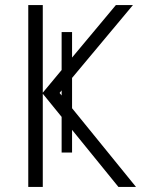

<svg xmlns="http://www.w3.org/2000/svg" viewBox="-20 -734 561 754"><path d="M263 -135V-224L445 0H514L263 -309V-428L502 -714H435L263 -508V-608H222V-459L148 -370V-714H91V0H148V-366L222 -275V-135ZM214 -369 222 -379V-359Z"/></svg>

Font: Noto Sans SemiCondensed Light
Style: Regular
Weight: 300
Width: 4
Designer: Monotype Design Team
Foundry: Monotype Imaging Inc.
Version: Version 2.013